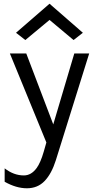

<svg xmlns="http://www.w3.org/2000/svg" viewBox="-20 -765 524 1031"><path d="M66 -589 246 -745 425 -589 375 -550 246 -658 116 -550ZM5 139Q54 177 108 177Q148 177 177 137Q198 108 215 49L229 0L33 -478H121L266 -97L379 -478H459L280 95Q257 168 219.5 207Q182 246 124.5 246Q67 246 5 211Z"/></svg>

Font: Karmilla
Style: Regular
Weight: 400
Designer: Jonathan Pinhorn
Version: Version 1.000